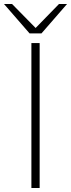

<svg xmlns="http://www.w3.org/2000/svg" viewBox="-88 -934 353 954"><path d="M68 0H109V-720H68ZM-68 -914 59 -768H118L245 -914H205L89 -795L-28 -914Z"/></svg>

Font: Aspekta 150
Style: Regular
Weight: 150
Designer: Ivo Dolenc
Version: Version 2.000